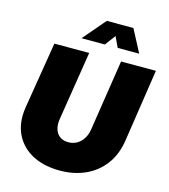

<svg xmlns="http://www.w3.org/2000/svg" viewBox="-131 -1013 996 1129"><g transform="rotate(15 366.5 -448.0)"><path d="M339 13Q249 13 183 -18Q117 -49 80.5 -106.5Q44 -164 44 -241Q44 -255 45.5 -268.5Q47 -282 49 -296L115 -700H327L260 -278Q259 -271 258.5 -265Q258 -259 258 -253Q258 -227 267.5 -206Q277 -185 296.5 -173Q316 -161 344 -161Q372 -161 395 -174Q418 -187 433.5 -211Q449 -235 454 -266L521 -700H733L667 -263Q654 -172 608 -110.5Q562 -49 492.5 -18Q423 13 339 13ZM261 -772 378 -909H540L612 -772H481L451 -836L403 -772Z"/></g></svg>

Font: MuseoModerno Thin Black
Style: Italic
Weight: 900
Italic angle: -9°
Version: Version 1.003